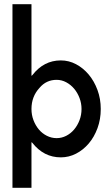

<svg xmlns="http://www.w3.org/2000/svg" viewBox="-20 -740 498 909"><path d="M39 -720H129V-381Q131 -383 133 -384Q187 -454 268 -454Q306 -454 340 -436Q374 -418 400 -387Q426 -356 441.5 -314Q457 -272 457 -224Q457 -175 441.5 -133Q426 -91 400 -60.5Q374 -30 340 -12.5Q306 5 268 5Q187 5 133 -64L129 -67V149H39ZM167 -324Q129 -283 129 -224Q129 -196 138.5 -171Q148 -146 164 -127Q180 -108 202 -97Q224 -86 248 -86Q272 -86 293.5 -97Q315 -108 331 -127Q347 -146 356.5 -171Q366 -196 366 -224Q366 -251 356.5 -276Q347 -301 331 -320Q315 -339 293.5 -350.5Q272 -362 248 -362Q199 -362 167 -324Z"/></svg>

Font: Fundamental  Brigade
Style: Regular
Weight: 400
Designer: Peter Wiegel, original typeface by Arno Drescher 1935
Foundry: Peter Wiegel
Version: Version 0.000 2012 initial release